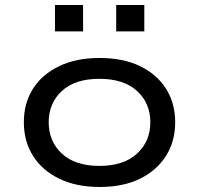

<svg xmlns="http://www.w3.org/2000/svg" viewBox="-20 -736 793 765"><path d="M377 9Q284 9 216 -24Q148 -57 111.5 -115Q75 -173 75 -249Q75 -325 111.5 -382.5Q148 -440 216 -472.5Q284 -505 376 -505Q471 -505 538 -472.5Q605 -440 641.5 -382.5Q678 -325 678 -249Q678 -173 641.5 -115Q605 -57 538 -24Q471 9 377 9ZM376 -75Q473 -75 526 -124Q579 -173 579 -249Q579 -325 526 -373.5Q473 -422 376 -422Q279 -422 226.5 -373.5Q174 -325 174 -249Q174 -173 226.5 -124Q279 -75 376 -75ZM443 -611V-716H555V-611ZM199 -611V-716H311V-611Z"/></svg>

Font: Nunito Sans 7pt Expanded
Style: Regular
Weight: 400
Width: 7
Designer: Vernon Adams
Foundry: Vernon Adams
Version: Version 3.101;gftools[0.9.27]